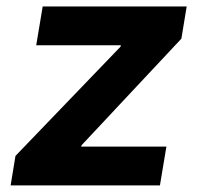

<svg xmlns="http://www.w3.org/2000/svg" viewBox="-20 -562 607 582"><path d="M12.2 0 26.9 -89.4 345.7 -420.9 346.2 -424.8H89.8L109.4 -542.5H545.9L529.8 -444.8L227.1 -121.6L226.1 -117.7H484.4L464.8 0Z"/></svg>

Font: Inter 16pt
Style: Bold Italic
Weight: 700
Italic angle: -9.3988°
Version: Version 4.001;git-66647c0bb